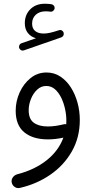

<svg xmlns="http://www.w3.org/2000/svg" viewBox="-20 -721 503 1016"><path d="M81.5 -466.8Q79.1 -473.6 82.5 -481.4Q85.9 -489.3 93.8 -492.2L170.4 -518.6Q143.6 -525.9 127.4 -546.4Q111.3 -566.9 111.3 -598.1Q111.3 -643.1 140.4 -672.1Q169.4 -701.2 217.3 -701.2Q236.3 -701.2 252 -698.7Q259.8 -697.3 264.9 -691.2Q270 -685.1 269 -677.7Q268.6 -669.9 262 -664.1Q255.4 -658.2 247.1 -659.2Q242.7 -660.2 234.9 -660.6Q227.1 -661.1 221.7 -661.1Q189 -661.1 169.4 -643.1Q149.9 -625 149.9 -596.2Q149.9 -569.8 166.5 -556.6Q183.1 -543.5 211.4 -543.5Q226.1 -543.5 244.9 -547.6Q263.7 -551.8 292 -561Q300.3 -564 307.6 -559.6Q314.9 -555.2 316.9 -546.9Q318.8 -539.1 315.2 -532.5Q311.5 -525.9 304.7 -523.4L106.9 -454.6Q99.1 -451.7 91.8 -455.3Q84.5 -459 81.5 -466.8ZM226.1 -337.4Q267.1 -337.4 299.8 -315.7Q332.5 -293.9 355.5 -257.6Q378.4 -221.2 390.4 -176.8Q402.3 -132.3 402.3 -86.4Q402.3 6.8 359.9 80.8Q317.4 154.8 245.4 204.1Q173.3 253.4 85 273.4Q70.3 276.9 57.6 268.1Q44.9 259.3 42 244.6Q39.1 229.5 48.1 217.3Q57.1 205.1 71.3 201.2Q162.6 177.7 226.1 127.7Q289.6 77.6 315.4 7.3Q272.9 16.6 233.9 16.6Q154.3 16.6 108.6 -20.8Q63 -58.1 63 -135.3Q63 -185.5 84 -231.9Q105 -278.3 141.8 -307.9Q178.7 -337.4 226.1 -337.4ZM131.8 -137.7Q131.8 -91.3 158.9 -71.5Q186 -51.8 233.4 -51.8Q253.9 -51.8 274.9 -54.9Q295.9 -58.1 316.4 -63Q323.2 -64.9 330.6 -63.5Q331.1 -73.7 331.1 -84Q331.1 -112.8 324.2 -144.5Q317.4 -176.3 304 -203.9Q290.5 -231.4 270.8 -248.8Q251 -266.1 224.6 -266.1Q197.3 -266.1 176.3 -246.3Q155.3 -226.6 143.6 -196.8Q131.8 -167 131.8 -137.7Z"/></svg>

Font: Mikhak-DS1-FD Regular
Style: Regular
Weight: 400
Designer: Amin Abedi
Version: Version 3.2